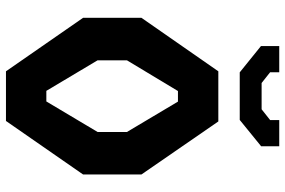

<svg xmlns="http://www.w3.org/2000/svg" viewBox="-180 -800 979 660"><g transform="rotate(90 310.0 -469.5)"><path d="M40.8 -265V-465.8L224.6 -730H397L579.2 -465.8V-265L395.3 0H224.6ZM328.2 -138.8 433.2 -315V-415.8L328.8 -591.2H292.4L186.8 -415.8V-315L291.8 -138.8ZM137.8 -876.6V-939.4H227.8V-908.1L264.8 -878.8H355.2L392.2 -908.1V-939.4H482.2V-877.1L391.8 -803.6H228.2Z"/></g></svg>

Font: Monaspace Krypton Var ExLight
Style: Regular
Weight: 200
Designer: Riley Cran and the Lettermatic Team
Version: Version 1.200 (Monaspace Krypton Var)